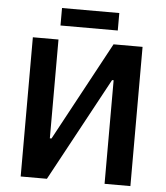

<svg xmlns="http://www.w3.org/2000/svg" viewBox="-58 -910 832 962"><g transform="rotate(5 358.5 -429.5)"><path d="M214.8 -771V-858.9H502.9V-771ZM82 0V-700.2H210.9V-203.1H219.2L487.8 -700.2H633.8V0H503.9V-521H496.1L213.9 0Z"/></g></svg>

Font: Fixel Text SemiBold
Style: Regular
Weight: 600
Width: 4
Designer: AlfaBravo + MacPaw
Foundry: Kyrylo Tkachov, Marchela Mozhyna, Serhii Makarenko, Maria Weinstein, Zakhar Kryvoshyya
Version: Version 1.211